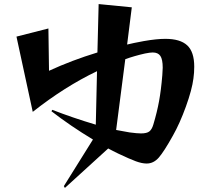

<svg xmlns="http://www.w3.org/2000/svg" viewBox="-20 -833 1040 944"><path d="M294 82 437 -147Q326 -214 233 -286L237 -293Q337 -254 451 -220L457 -483Q298 -407 141 -283L61 -653L218 -693L221 -485Q334 -537 459 -575L465 -813L628 -797L605 -614Q633 -621 687 -631Q750 -642 793 -642Q866 -642 900.5 -610Q935 -578 935 -505Q935 -475 931 -447Q924 -392 894 -309Q864 -226 830 -166Q786 -87 760.5 -58Q735 -29 701 -29Q678 -29 648 -40Q618 -51 561 -78L533 -92Q528 -95 522.5 -97.5Q517 -100 512 -103L299 91ZM617 -182Q655 -177 673 -177Q702 -177 714.5 -187Q727 -197 734 -221Q752 -281 762 -335.5Q772 -390 778 -463Q780 -491 780 -500Q780 -541 768.5 -558Q757 -575 731 -575Q718 -575 693 -570Q640 -558 596 -542L551 -194Q586 -187 617 -182Z"/></svg>

Font: Tiejili SC
Style: Regular
Weight: 400
Designer: Buernia
Foundry: Ershou Xiaoxi Press
Version: Version 1.100